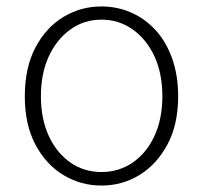

<svg xmlns="http://www.w3.org/2000/svg" viewBox="-20 -563 630 596"><path d="M295 13Q231 13 177 -19.5Q123 -52 90 -114Q57 -176 57 -264Q57 -353 90 -415.5Q123 -478 177 -510.5Q231 -543 295 -543Q343 -543 386 -524.5Q429 -506 462 -470.5Q495 -435 514 -382.5Q533 -330 533 -264Q533 -176 499.5 -114Q466 -52 412.5 -19.5Q359 13 295 13ZM295 -29Q349 -29 392 -58.5Q435 -88 459.5 -141Q484 -194 484 -264Q484 -335 459.5 -388Q435 -441 392 -471.5Q349 -502 295 -502Q241 -502 198.5 -471.5Q156 -441 131.5 -388Q107 -335 107 -264Q107 -194 131.5 -141Q156 -88 198.5 -58.5Q241 -29 295 -29Z"/></svg>

Font: Noto Sans JP Thin ExtraLight
Style: Regular
Weight: 250
Version: Version 2.004-H2;hotconv 1.0.118;makeotfexe 2.5.65603